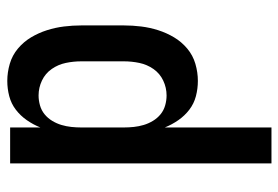

<svg xmlns="http://www.w3.org/2000/svg" viewBox="-142 -426 783 540"><g transform="rotate(-90 250.0 -156.5)"><path d="M60 215V-520H161V-435Q169 -455 181.5 -473Q194 -491 211 -504Q228 -517 249 -522.5Q270 -528 292 -528Q316 -528 340 -521Q364 -514 383 -498Q402 -482 414.5 -461Q427 -440 434.5 -416.5Q442 -393 445 -368.5Q448 -344 448 -320V-200Q448 -176 445 -151.5Q442 -127 434.5 -103.5Q427 -80 414.5 -59Q402 -38 383 -22Q364 -6 340 1Q316 8 292 8Q270 8 249 2.5Q228 -3 211 -16Q194 -29 181.5 -47Q169 -65 161 -85V215ZM251 -80Q273 -80 293 -89.5Q313 -99 325.5 -117Q338 -135 342.5 -156.5Q347 -178 347 -200V-320Q347 -342 342.5 -363.5Q338 -385 325.5 -403Q313 -421 293 -430.5Q273 -440 251 -440Q237 -440 223 -436Q209 -432 198 -423Q187 -414 179.5 -401.5Q172 -389 168 -375.5Q164 -362 162.5 -348Q161 -334 161 -320V-200Q161 -186 162.5 -172Q164 -158 168 -144.5Q172 -131 179.5 -118.5Q187 -106 198 -97Q209 -88 223 -84Q237 -80 251 -80Z"/></g></svg>

Font: Iosevka Curly Semibold
Style: Regular
Weight: 600
Monospace: yes
Designer: Belleve Invis
Foundry: Belleve Invis
Version: Version 22.1.2; ttfautohint (v1.8.4)